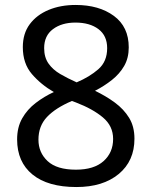

<svg xmlns="http://www.w3.org/2000/svg" viewBox="-20 -744 612 774"><path d="M285 -724Q379 -724 439 -680Q499 -636 499 -553Q499 -510 480.5 -478Q462 -446 431 -421.5Q400 -397 363 -378Q407 -357 443 -330.5Q479 -304 500.5 -269Q522 -234 522 -185Q522 -95 458.5 -42.5Q395 10 288 10Q173 10 111 -40.5Q49 -91 49 -182Q49 -231 69.5 -267Q90 -303 124 -329Q158 -355 197 -373Q145 -403 108.5 -445.5Q72 -488 72 -554Q72 -609 100 -646.5Q128 -684 176 -704Q224 -724 285 -724ZM284 -653Q229 -653 193.5 -626.5Q158 -600 158 -550Q158 -513 175.5 -488Q193 -463 223 -445.5Q253 -428 289 -412Q341 -434 376.5 -465Q412 -496 412 -550Q412 -600 377 -626.5Q342 -653 284 -653ZM135 -181Q135 -129 172 -94.5Q209 -60 286 -60Q359 -60 397.5 -94.5Q436 -129 436 -184Q436 -236 395 -270.5Q354 -305 286 -331L270 -337Q204 -309 169.5 -272.5Q135 -236 135 -181Z"/></svg>

Font: Noto Sans Palmyrene
Style: Regular
Weight: 400
Designer: Monotype Design Team
Foundry: Monotype Imaging Inc.
Version: Version 2.001; ttfautohint (v1.8.4.7-5d5b)